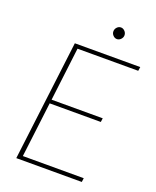

<svg xmlns="http://www.w3.org/2000/svg" viewBox="-158 -964 857 1055"><g transform="rotate(20 270.0 -436.0)"><path d="M179 -680 141 -368H440L437 -345.5H138L98.5 -23H454.5L451.5 0H68.5L155 -703H537.5L534 -680ZM396.5 -837Q396.5 -830.5 393.8 -824.5Q391 -818.5 386.5 -813.8Q382 -809 376 -806.2Q370 -803.5 364 -803.5Q351 -803.5 341.2 -813.8Q331.5 -824 331.5 -837Q331.5 -851 341.2 -861.2Q351 -871.5 364 -871.5Q376.5 -871.5 386.5 -861.2Q396.5 -851 396.5 -837Z"/></g></svg>

Font: Lato ExtraLight
Style: Italic
Weight: 275
Italic angle: -7°
Designer: Lukasz Dziedzic with Adam Twardoch and Botio Nikoltchev
Foundry: tyPoland Lukasz Dziedzic
Version: Version 2.015; 2015-08-06; http://www.latofonts.com/